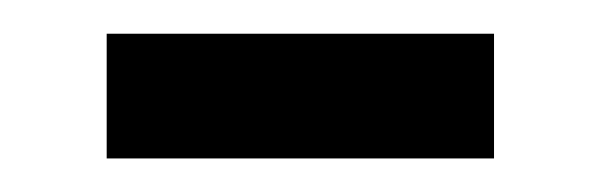

<svg xmlns="http://www.w3.org/2000/svg" viewBox="-20 -298 360 115"><path d="M43.9 -203.1V-277.8H275.9V-203.1Z"/></svg>

Font: Tagmukay Beta
Style: Regular
Weight: 400
Designer: Peter Martin
Foundry: SIL International
Version: Version 2.000; dev 82b92eM